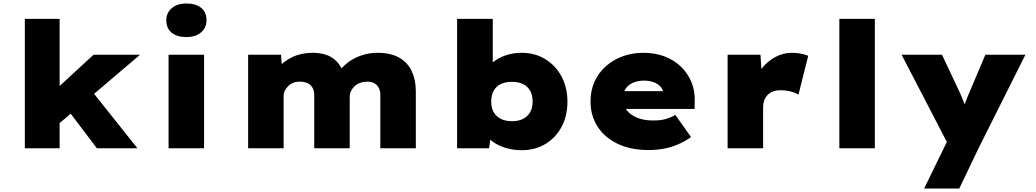

<svg xmlns="http://www.w3.org/2000/svg" viewBox="-20 -848 5927 1098"><path d="M314 -138 221 -264 515 -535H781ZM122 0V-740H321V0ZM534 0 326 -275 466 -377 766 0Z M944 0V-535H1147V0ZM1046 -636Q992 -636 961.5 -661Q931 -686 931 -732Q931 -774 962 -801Q993 -828 1046 -828Q1100 -828 1130.5 -803Q1161 -778 1161 -732Q1161 -690 1130 -663Q1099 -636 1046 -636Z M1399 0V-535H1587L1595 -435L1564 -451Q1582 -475 1604.5 -492.5Q1627 -510 1652.5 -522Q1678 -534 1707 -540Q1736 -546 1768 -546Q1807 -546 1842 -535.5Q1877 -525 1904 -498Q1931 -471 1949 -422L1910 -425L1919 -439Q1937 -464 1960.5 -483.5Q1984 -503 2012.5 -517Q2041 -531 2073 -538.5Q2105 -546 2139 -546Q2215 -546 2263.5 -518Q2312 -490 2335 -440.5Q2358 -391 2358 -326V0H2155V-305Q2155 -327 2147 -344Q2139 -361 2122.5 -371Q2106 -381 2081 -381Q2059 -381 2040.5 -374.5Q2022 -368 2008.5 -355.5Q1995 -343 1987.5 -327.5Q1980 -312 1980 -294V0H1777V-305Q1777 -328 1768 -345Q1759 -362 1740.5 -371.5Q1722 -381 1693 -381Q1672 -381 1655.5 -374Q1639 -367 1627 -354.5Q1615 -342 1608.5 -329Q1602 -316 1602 -302V0Z M2965 11Q2921 11 2883 1Q2845 -9 2816 -26Q2787 -43 2768 -66Q2749 -89 2744 -113L2793 -118L2777 0H2594V-740H2798V-404L2745 -414Q2752 -440 2771 -464Q2790 -488 2819 -506.5Q2848 -525 2885 -535.5Q2922 -546 2964 -546Q3039 -546 3098 -510Q3157 -474 3191 -411Q3225 -348 3225 -267Q3225 -185 3191.5 -122.5Q3158 -60 3099 -24.5Q3040 11 2965 11ZM2908 -155Q2946 -155 2972 -168.5Q2998 -182 3012 -207Q3026 -232 3026 -267Q3026 -303 3012 -328.5Q2998 -354 2971.5 -367Q2945 -380 2908 -380Q2870 -380 2843.5 -367Q2817 -354 2803 -328.5Q2789 -303 2789 -267Q2789 -232 2803 -207Q2817 -182 2843.5 -168.5Q2870 -155 2908 -155Z M3688 10Q3586 10 3511.5 -26Q3437 -62 3397 -124.5Q3357 -187 3357 -268Q3357 -330 3380 -381Q3403 -432 3444.5 -469Q3486 -506 3541 -526Q3596 -546 3660 -546Q3725 -546 3779 -526Q3833 -506 3872.5 -468.5Q3912 -431 3933.5 -380Q3955 -329 3953 -268L3952 -225H3477L3454 -327H3791L3772 -301V-319Q3771 -338 3756.5 -353.5Q3742 -369 3718 -378Q3694 -387 3664 -387Q3629 -387 3601.5 -375.5Q3574 -364 3558 -341Q3542 -318 3542 -284Q3542 -248 3562.5 -220Q3583 -192 3621.5 -175.5Q3660 -159 3715 -159Q3762 -159 3791.5 -168.5Q3821 -178 3842 -191L3932 -64Q3893 -37 3853 -20.5Q3813 -4 3772.5 3Q3732 10 3688 10Z M4141 0V-535H4329L4341 -347L4288 -361Q4302 -413 4335 -455Q4368 -497 4413 -521.5Q4458 -546 4509 -546Q4535 -546 4559 -541.5Q4583 -537 4602 -529L4546 -306Q4532 -317 4503.5 -324.5Q4475 -332 4444 -332Q4419 -332 4400 -324.5Q4381 -317 4368.5 -303.5Q4356 -290 4350 -273Q4344 -256 4344 -236V0Z M4780 0V-740H4983V0Z M5265 230 5418 -84 5412 -3 5136 -535H5367L5472 -312Q5482 -288 5492.5 -262.5Q5503 -237 5512 -208L5474 -197Q5482 -215 5493 -242Q5504 -269 5513 -294L5615 -535H5844L5575 2L5466 230Z"/></svg>

Font: Lexend Exa Black
Style: Regular
Weight: 900
Designer: Bonnie Shaver-Troup, Thomas Jockin
Foundry: Lexend
Version: Version 1.007